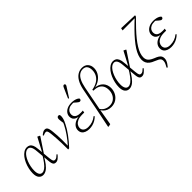

<svg xmlns="http://www.w3.org/2000/svg" viewBox="102 -1772 2987 2987"><g transform="rotate(-45 1595.0 -279.0)"><path d="M147 12Q102 12 75 -21.5Q48 -55 48 -122Q48 -169 59 -219Q70 -269 90 -315Q110 -361 137.5 -397Q165 -433 198.5 -454.5Q232 -476 269 -476Q298 -476 320.5 -463Q343 -450 357.5 -419Q372 -388 376 -332L385 -242L386 -230L397 -113Q402 -62 411.5 -44Q421 -26 444 -26Q463 -26 481.5 -39Q500 -52 519 -71L530 -59Q507 -30 480.5 -8.5Q454 13 425 13Q403 13 389.5 3.5Q376 -6 368.5 -29.5Q361 -53 358 -94L338 -320Q333 -388 314 -418.5Q295 -449 262 -449Q236 -449 211 -430.5Q186 -412 165 -380.5Q144 -349 128 -308.5Q112 -268 103 -223Q94 -178 94 -134Q94 -83 111 -53.5Q128 -24 162 -24Q190 -24 221 -46.5Q252 -69 287.5 -115.5Q323 -162 364 -231L373 -205H369Q328 -129 291 -81Q254 -33 218.5 -10.5Q183 12 147 12ZM380 -207 376 -239 502 -477 542 -458V-451Z M701 1Q701 -81 699 -143.5Q697 -206 693.5 -254.5Q690 -303 686 -343Q682 -383 676.5 -402.5Q671 -422 663 -428.5Q655 -435 642 -435Q630 -435 616 -430Q602 -425 585 -417L577 -432Q602 -453 621 -463.5Q640 -474 661 -474Q684 -474 697 -462Q710 -450 717 -425Q724 -400 728 -358Q733 -318 735.5 -268Q738 -218 739 -159Q740 -100 738 -30L730 -33Q763 -69 790.5 -104Q818 -139 842.5 -173.5Q867 -208 887 -241.5Q907 -275 924 -308Q933 -325 939 -340.5Q945 -356 951 -381L944 -321L935 -378Q934 -388 932 -404Q930 -420 930 -431Q930 -454 939.5 -465.5Q949 -477 964 -477Q971 -477 976.5 -475Q982 -473 985 -470Q988 -465 989.5 -458Q991 -451 991 -440Q991 -419 983 -386.5Q975 -354 948 -303Q931 -268 908 -231.5Q885 -195 857 -156.5Q829 -118 796 -78.5Q763 -39 725 1L704 5Z M1162 13Q1122 13 1089 0.5Q1056 -12 1037 -37Q1018 -62 1018 -101Q1018 -138 1039.5 -169.5Q1061 -201 1104 -221.5Q1147 -242 1210 -244L1207 -238Q1161 -240 1131.5 -253Q1102 -266 1088 -289Q1074 -312 1074 -343Q1074 -379 1095.5 -409.5Q1117 -440 1156.5 -458Q1196 -476 1251 -476Q1284 -476 1312 -469.5Q1340 -463 1360 -452Q1380 -441 1388 -427Q1387 -412 1379 -403Q1371 -394 1357 -394Q1348 -394 1338 -400Q1328 -406 1315 -417L1268 -458H1321L1320 -445Q1301 -450 1286 -452Q1271 -454 1254 -454Q1208 -454 1178 -439.5Q1148 -425 1133 -401Q1118 -377 1118 -348Q1118 -321 1130.5 -301.5Q1143 -282 1170 -271.5Q1197 -261 1240 -261Q1252 -261 1265 -261.5Q1278 -262 1290 -263L1283 -225Q1276 -226 1264.5 -226Q1253 -226 1242 -226Q1177 -226 1138 -208Q1099 -190 1081 -162.5Q1063 -135 1063 -107Q1063 -66 1092 -43.5Q1121 -21 1173 -21Q1221 -21 1264 -35.5Q1307 -50 1347 -83L1359 -70Q1331 -42 1299 -23.5Q1267 -5 1232.5 4Q1198 13 1162 13ZM1259 -557Q1277 -598 1294.5 -638Q1312 -678 1330 -718Q1335 -731 1340 -739Q1345 -747 1351 -751.5Q1357 -756 1364 -756Q1374 -756 1380.5 -750Q1387 -744 1387 -734Q1387 -726 1382 -717Q1377 -708 1364 -689Q1342 -654 1319 -619Q1296 -584 1274 -549Z M1397 198 1390 191 1451 -109 1527 -495Q1544 -577 1575.5 -632.5Q1607 -688 1651.5 -716Q1696 -744 1748 -744Q1812 -744 1847 -705.5Q1882 -667 1882 -607Q1882 -556 1857 -509.5Q1832 -463 1784.5 -428.5Q1737 -394 1668 -379L1667 -383Q1710 -381 1744 -366.5Q1778 -352 1801.5 -328Q1825 -304 1837.5 -271.5Q1850 -239 1850 -202Q1850 -143 1824 -94Q1798 -45 1752 -16Q1706 13 1644 13Q1605 13 1572 -0.5Q1539 -14 1514 -39Q1489 -64 1475 -98L1480 -117Q1506 -66 1548.5 -43Q1591 -20 1639 -20Q1690 -20 1727 -44Q1764 -68 1784.5 -109.5Q1805 -151 1805 -202Q1805 -253 1786 -289.5Q1767 -326 1727 -346Q1687 -366 1626 -365L1622 -387Q1695 -400 1743.5 -430.5Q1792 -461 1816 -506Q1840 -551 1840 -606Q1840 -658 1817 -689Q1794 -720 1744 -720Q1702 -720 1667.5 -696Q1633 -672 1608 -622Q1583 -572 1567 -492L1490 -93L1488 -85L1442 188Z M2042 12Q1997 12 1970 -21.5Q1943 -55 1943 -122Q1943 -169 1954 -219Q1965 -269 1985 -315Q2005 -361 2032.5 -397Q2060 -433 2093.5 -454.5Q2127 -476 2164 -476Q2193 -476 2215.5 -463Q2238 -450 2252.5 -419Q2267 -388 2271 -332L2280 -242L2281 -230L2292 -113Q2297 -62 2306.5 -44Q2316 -26 2339 -26Q2358 -26 2376.5 -39Q2395 -52 2414 -71L2425 -59Q2402 -30 2375.5 -8.5Q2349 13 2320 13Q2298 13 2284.5 3.5Q2271 -6 2263.5 -29.5Q2256 -53 2253 -94L2233 -320Q2228 -388 2209 -418.5Q2190 -449 2157 -449Q2131 -449 2106 -430.5Q2081 -412 2060 -380.5Q2039 -349 2023 -308.5Q2007 -268 1998 -223Q1989 -178 1989 -134Q1989 -83 2006 -53.5Q2023 -24 2057 -24Q2085 -24 2116 -46.5Q2147 -69 2182.5 -115.5Q2218 -162 2259 -231L2268 -205H2264Q2223 -129 2186 -81Q2149 -33 2113.5 -10.5Q2078 12 2042 12ZM2275 -207 2271 -239 2397 -477 2437 -458V-451Z M2699 197 2683 187Q2699 159 2712 131Q2725 103 2725 77Q2725 54 2716.5 39.5Q2708 25 2686.5 12.5Q2665 0 2625 -16Q2580 -33 2551 -55.5Q2522 -78 2508 -107.5Q2494 -137 2494 -174Q2494 -216 2511 -262.5Q2528 -309 2560.5 -360Q2593 -411 2641 -468Q2689 -525 2751.5 -588.5Q2814 -652 2890 -722L2883 -696V-708L2609 -707L2617 -748L2913 -737L2908 -713Q2836 -641 2777 -578.5Q2718 -516 2674 -461Q2630 -406 2600 -357Q2570 -308 2555 -265Q2540 -222 2540 -182Q2540 -153 2550.5 -130Q2561 -107 2585.5 -88.5Q2610 -70 2651 -53Q2694 -37 2718.5 -21Q2743 -5 2754 14Q2765 33 2765 62Q2765 84 2757 106Q2749 128 2734 150.5Q2719 173 2699 197Z M2964 13Q2924 13 2891 0.5Q2858 -12 2839 -37Q2820 -62 2820 -101Q2820 -138 2841.5 -169.5Q2863 -201 2906 -221.5Q2949 -242 3012 -244L3009 -238Q2963 -240 2933.5 -253Q2904 -266 2890 -289Q2876 -312 2876 -343Q2876 -379 2897.5 -409.5Q2919 -440 2958.5 -458Q2998 -476 3053 -476Q3086 -476 3114 -469.5Q3142 -463 3162 -452Q3182 -441 3190 -427Q3189 -412 3181 -403Q3173 -394 3159 -394Q3150 -394 3140 -400Q3130 -406 3117 -417L3070 -458H3123L3122 -445Q3103 -450 3088 -452Q3073 -454 3056 -454Q3010 -454 2980 -439.5Q2950 -425 2935 -401Q2920 -377 2920 -348Q2920 -321 2932.5 -301.5Q2945 -282 2972 -271.5Q2999 -261 3042 -261Q3054 -261 3067 -261.5Q3080 -262 3092 -263L3085 -225Q3078 -226 3066.5 -226Q3055 -226 3044 -226Q2979 -226 2940 -208Q2901 -190 2883 -162.5Q2865 -135 2865 -107Q2865 -66 2894 -43.5Q2923 -21 2975 -21Q3023 -21 3066 -35.5Q3109 -50 3149 -83L3161 -70Q3133 -42 3101 -23.5Q3069 -5 3034.5 4Q3000 13 2964 13Z"/></g></svg>

Font: Source Serif 4 36pt Light
Style: Italic
Weight: 300
Italic angle: -12°
Designer: Frank Grießhammer
Foundry: Adobe Systems Incorporated
Version: Version 4.004;hotconv 1.0.116;makeotfexe 2.5.65601